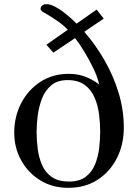

<svg xmlns="http://www.w3.org/2000/svg" viewBox="-20 -897 660 918"><path d="M459 -268Q459 -308 453.5 -351Q448 -394 432 -431Q416 -468 385 -491Q354 -514 303 -514Q255 -514 225.5 -489.5Q196 -465 181 -426.5Q166 -388 160.5 -345Q155 -302 155 -266Q155 -226 160.5 -184Q166 -142 181.5 -107Q197 -72 228 -50.5Q259 -29 310 -29Q360 -29 389.5 -51.5Q419 -74 434 -110Q449 -146 454 -187.5Q459 -229 459 -268ZM572 -286Q572 -207 539.5 -142Q507 -77 447.5 -38Q388 1 306 1Q231 1 173 -34.5Q115 -70 81.5 -130Q48 -190 48 -263Q48 -338 80.5 -402Q113 -466 172 -505Q231 -544 309 -544Q350 -544 386 -531Q422 -518 454 -493Q447 -527 427.5 -568Q408 -609 384 -648.5Q360 -688 339 -715L235 -645L202 -683L304 -755Q282 -778 255 -796.5Q228 -815 201 -831Q196 -834 191 -836.5Q186 -839 181 -843Q179 -845 176.5 -848Q174 -851 174 -854Q174 -865 182 -871Q190 -877 200 -877Q217 -877 230 -871Q259 -859 291.5 -833Q324 -807 346 -784L442 -851L476 -808L383 -745Q438 -682 480.5 -607.5Q523 -533 547.5 -452Q572 -371 572 -286Z"/></svg>

Font: Kaisei Decol Medium
Style: Regular
Weight: 500
Designer: Font-Kai, 金井和夫
Foundry: KAZUO KANAI
Version: Version 5.003